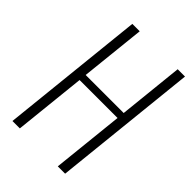

<svg xmlns="http://www.w3.org/2000/svg" viewBox="-235 -911 1013 1013"><g transform="rotate(45 271.0 -405.0)"><path d="M53.2 0 138.2 -809.6H193.4L154.8 -444.8H438.5L476.6 -809.6H531.2L446.3 0H391.6L434.1 -403.3H150.9L108.4 0Z"/></g></svg>

Font: Oswald
Style: Extra-Light
Weight: 200
Designer: Vernon Adams
Foundry: Vernon Adams
Version: 3.0; ttfautohint (v0.94.23-7a4d-dirty) -l 8 -r 50 -G 200 -x 